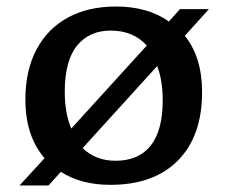

<svg xmlns="http://www.w3.org/2000/svg" viewBox="-20 -554 696 590"><path d="M40 16 117 -68Q58 -136 58 -248Q58 -338 92.5 -402.5Q127 -467 189.5 -500.5Q252 -534 336 -534Q434 -534 499 -488L533 -526H622L548 -444Q601 -378 601 -271Q601 -136 527 -61Q453 14 319 14Q229 14 167 -26L129 16ZM199 -159 431 -414Q390 -460 320 -460Q254 -460 216.5 -413.5Q179 -367 179 -272Q179 -206 199 -159ZM335 -60Q406 -60 443 -106.5Q480 -153 480 -246Q480 -307 463 -351L234 -99Q274 -60 335 -60Z"/></svg>

Font: Literata 7pt Medium
Style: Regular
Weight: 500
Designer: Latin by Veronika Burian and Jose Scaglione. Greek by Irene Vlachou. Cyrillic by Vera Evstafieva.
Foundry: TypeTogether
Version: Version 3.002